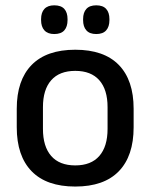

<svg xmlns="http://www.w3.org/2000/svg" viewBox="-20 -689 566 722"><path d="M263 12.5Q155 12.5 99 -45Q43 -102.5 43 -210.5V-280Q43 -387.5 99 -444.8Q155 -502 263 -502Q371 -502 426.8 -444.8Q482.5 -387.5 482.5 -280V-210.5Q482.5 -102.5 426.8 -45Q371 12.5 263 12.5ZM263 -67Q322.5 -67 353.5 -102.5Q384.5 -138 384.5 -204.5V-286Q384.5 -352 353.5 -387.2Q322.5 -422.5 263 -422.5Q203.5 -422.5 172.5 -387.2Q141.5 -352 141.5 -286V-204.5Q141.5 -138 172.5 -102.5Q203.5 -67 263 -67ZM184 -561Q159.5 -561 147 -574.8Q134.5 -588.5 134.5 -613.5V-617Q134.5 -642 147 -655.5Q159.5 -669 184 -669Q209.5 -669 221.8 -655.5Q234 -642 234 -617V-613.5Q234 -588.5 221.8 -574.8Q209.5 -561 184 -561ZM342 -561Q317 -561 304.8 -574.8Q292.5 -588.5 292.5 -613.5V-617Q292.5 -642 304.8 -655.5Q317 -669 342 -669Q367 -669 379.2 -655.5Q391.5 -642 391.5 -617V-613.5Q391.5 -588.5 379.2 -574.8Q367 -561 342 -561Z"/></svg>

Font: Anek Odia Medium
Style: Regular
Weight: 500
Designer: Yesha Goshar & Mahesh Sahu (Odia), Yesha Goshar (Latin)
Foundry: Ek Type
Version: Version 1.003